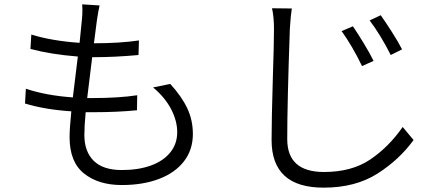

<svg xmlns="http://www.w3.org/2000/svg" viewBox="-20 -808 2040 883"><path d="M315 -360 338 -548Q213 -558 120 -583L124 -649Q218 -620 346 -611L357 -721Q359 -739 359 -763Q359 -780 358 -788L438 -783Q432 -757 426 -717L412 -609Q532 -609 619 -622L617 -555Q509 -545 412 -545H404L381 -357H402Q527 -357 611 -370L610 -301Q521 -292 411 -292H374Q368 -229 368 -187Q368 -111 411 -68.5Q454 -26 540 -26Q617 -26 674.5 -47Q732 -68 763.5 -107.5Q795 -147 795 -200Q795 -252 767 -306Q739 -360 684 -406L763 -422Q816 -364 841.5 -309.5Q867 -255 867 -192Q867 -119 826 -66Q785 -13 711 15Q637 43 540 43Q433 43 366.5 -10Q300 -63 300 -177Q300 -218 308 -296Q186 -304 95 -332L99 -400Q190 -369 315 -360Z M1698 -528 1645 -504Q1600 -597 1551 -665L1603 -687Q1625 -655 1653.5 -608Q1682 -561 1698 -528ZM1829 -581 1777 -555Q1730 -648 1680 -714L1731 -738Q1753 -707 1783 -660Q1813 -613 1829 -581ZM1313 -675Q1301 -333 1301 -168Q1301 -17 1470 -17Q1597 -17 1682 -74Q1767 -131 1832 -224L1882 -164Q1816 -73 1715 -9Q1614 55 1468 55Q1229 55 1229 -164Q1229 -256 1235 -458Q1240 -603 1240 -675Q1240 -730 1231 -770L1322 -769Q1317 -739 1313 -675Z"/></svg>

Font: Sinter Normal
Style: Regular
Weight: 350
Foundry: Adobe & rsms
Version: Version 1.000